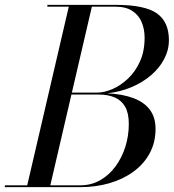

<svg xmlns="http://www.w3.org/2000/svg" viewBox="-65 -770 715 790"><path d="M-45 0V-7.5H47L218 -742.5H130V-750H410Q531 -750 580.5 -715Q630 -680 630 -605Q630 -564 610.5 -527Q591 -490 556.2 -460.2Q521.5 -430.5 475.5 -411.2Q429.5 -392 376.5 -386Q439.5 -383 484 -366.2Q528.5 -349.5 551.8 -318.2Q575 -287 575 -240Q575 -184 551 -139.5Q527 -95 484.2 -63.8Q441.5 -32.5 385.2 -16.2Q329 0 265 0ZM142 -7.5H265Q310.5 -7.5 347.2 -28.5Q384 -49.5 410.2 -85.2Q436.5 -121 450.8 -166.2Q465 -211.5 465 -260Q465 -304.5 449.8 -331Q434.5 -357.5 406.8 -369.2Q379 -381 341 -381H202L203.5 -389H335Q363.5 -389 397 -403.2Q430.5 -417.5 461 -446Q491.5 -474.5 510.8 -516.8Q530 -559 530 -615Q530 -649.5 518 -678.5Q506 -707.5 479.5 -725Q453 -742.5 410 -742.5H313Z"/></svg>

Font: Bodoni Moda 28pt
Style: Italic
Weight: 400
Italic angle: -13°
Designer: Owen Earl
Foundry: indestructible type
Version: Version 2.004